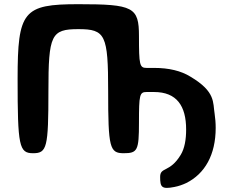

<svg xmlns="http://www.w3.org/2000/svg" viewBox="-20 -731 1084 916"><path d="M868 -113C868 -66 861 -23 842 8C790 94 744 64 744 113C744 162 751 173 812 161C833 157 852 150 869 142C957 98 1009 8 1009 -121C1009 -145 1007 -167 1004 -188C995 -242 1010 -293 889 -365C844 -393 786 -407 715 -407H679C646 -407 643 -421 643 -559C643 -697 616 -711 354 -711C91 -711 64 -678 64 -355C64 -33 71 0 138 0C204 0 211 -27 211 -296C211 -565 224 -592 354 -592C483 -592 496 -565 496 -296C496 -27 503 0 570 0C636 0 643 -13 643 -146C643 -279 646 -292 679 -292H715C823 -292 868 -226 868 -113Z"/></svg>

Font: Asimov Print
Style: A
Weight: 500
Designer: Google
Version: Version 2.000980: 2014